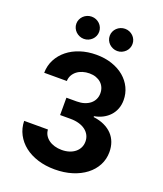

<svg xmlns="http://www.w3.org/2000/svg" viewBox="-169 -1056 997 1175"><g transform="rotate(20 329.5 -468.0)"><path d="M206.7 -205.6Q207.7 -185.7 217.3 -169.4Q226.9 -153.1 243.1 -141.3Q259.2 -129.6 280.9 -123.2Q302.6 -116.8 328.1 -116.8Q354.4 -116.8 376.4 -123.9Q398.4 -131 414.4 -144Q430.4 -157 439.1 -174.9Q447.8 -192.8 447.8 -214.5Q447.8 -236.5 438.6 -254.8Q429.3 -273.1 412.1 -286.4Q394.9 -299.7 370 -307Q345.2 -314.3 314.3 -314.3H246.4V-427.2H314.3Q340.6 -427.2 362.4 -434.1Q384.2 -441.1 399.9 -453.7Q415.5 -466.3 424 -484Q432.5 -501.8 432.5 -523.1Q432.5 -543.7 425.2 -560.5Q418 -577.4 404.3 -589.7Q390.6 -601.9 371.6 -608.7Q352.6 -615.4 329.2 -615.4Q305.8 -615.4 285 -609Q264.2 -602.6 248.6 -590.6Q233 -578.5 223.7 -561.8Q214.5 -545.1 213.8 -524.1H66.4Q67.1 -571.4 87.5 -610.4Q108 -649.5 143.1 -677.7Q178.3 -706 226.2 -721.6Q274.1 -737.2 329.9 -737.2Q386.4 -737.2 432.7 -721.4Q479 -705.6 511.9 -677.9Q544.7 -650.2 562.7 -612.7Q580.6 -575.3 580.6 -532.3Q580.6 -501.8 570.7 -475.9Q560.7 -449.9 542.6 -430.2Q524.5 -410.5 499.3 -397.2Q474.1 -383.9 443.5 -378.6V-372.9Q483.7 -367.9 514.4 -353.5Q545.1 -339.1 565.9 -317.3Q586.6 -295.5 597.1 -266.9Q607.6 -238.3 607.6 -204.2Q607.6 -157.7 587 -118.4Q566.4 -79.2 529.1 -50.6Q491.8 -22 440.5 -6Q389.2 9.9 327.8 9.9Q267.8 9.9 217.5 -5.9Q167.3 -21.7 130.9 -50.2Q94.5 -78.8 73.7 -118.4Q52.9 -158 51.8 -205.6ZM440.3 -946.4Q456 -946.4 469.3 -940.7Q482.6 -935 492.7 -925.2Q502.8 -915.5 508.5 -902.3Q514.2 -889.2 514.2 -874.3Q514.2 -859.4 508.5 -846.2Q502.8 -833.1 492.7 -823.3Q482.6 -813.6 469.3 -807.7Q456 -801.8 440.3 -801.8Q425.1 -801.8 411.4 -807.7Q397.7 -813.6 387.6 -823.3Q377.5 -833.1 371.6 -846.2Q365.8 -859.4 365.8 -874.3Q365.8 -889.2 371.6 -902.3Q377.5 -915.5 387.6 -925.2Q397.7 -935 411.4 -940.7Q425.1 -946.4 440.3 -946.4ZM148.4 -874.3Q148.4 -889.2 154.3 -902.3Q160.2 -915.5 170.3 -925.2Q180.4 -935 194.1 -940.7Q207.7 -946.4 223 -946.4Q238.6 -946.4 252 -940.7Q265.3 -935 275.4 -925.2Q285.5 -915.5 291.2 -902.3Q296.9 -889.2 296.9 -874.3Q296.9 -859.4 291.2 -846.2Q285.5 -833.1 275.4 -823.3Q265.3 -813.6 252 -807.7Q238.6 -801.8 223 -801.8Q207.7 -801.8 194.1 -807.7Q180.4 -813.6 170.3 -823.3Q160.2 -833.1 154.3 -846.2Q148.4 -859.4 148.4 -874.3Z"/></g></svg>

Font: Cannonade
Style: Bold
Weight: 700
Designer: Rasmus Andersson
Foundry: rsms
Version: Version 3.012;git-f93a4a705